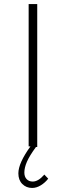

<svg xmlns="http://www.w3.org/2000/svg" viewBox="-20 -719 322 939"><path d="M196.8 134.8 215.8 154.8Q200.2 174.8 179.2 187.5Q158.2 200.2 137.2 200.2Q108.4 200.2 89.1 180.9Q69.8 161.6 69.8 128.9Q69.8 78.6 128.9 -2.9H120.1V-699.2H162.1V0H155.8Q124 43.5 111.6 72.3Q99.1 101.1 99.1 125Q99.1 145.5 110.4 157.2Q121.6 168.9 140.1 168.9Q167.5 168.9 196.8 134.8Z"/></svg>

Font: Montserrat Ultra Light
Style: Regular
Weight: 200
Designer: Julieta Ulanovsky
Foundry: Julieta Ulanovsky
Version: Version 3.001;PS 003.001;hotconv 1.0.70;makeotf.lib2.5.58329